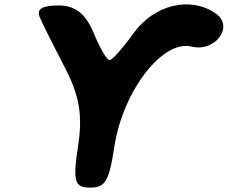

<svg xmlns="http://www.w3.org/2000/svg" viewBox="-20 -908 1041 878"><path d="M161 -831C173 -802 224 -700 274 -604C343 -473 359 -382 337 -240C312 -78 321 -50 392 -50C462 -50 479 -80 503 -238C542 -492 724 -728 856 -695C964 -668 1052 -787 967 -846C852 -927 686 -887 592 -758C541 -687 493 -633 481 -633C469 -633 437 -687 408 -758C371 -846 324 -883 248 -883C173 -883 147 -867 161 -831Z"/></svg>

Font: Hussar Skorodowane
Style: Ky
Weight: 700
Foundry: Cannot Into Space Fonts
Version: Version 0.892